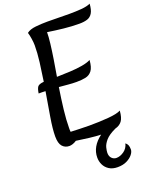

<svg xmlns="http://www.w3.org/2000/svg" viewBox="-203 -985 1048 1350"><g transform="rotate(-20 321.5 -310.0)"><path d="M565 178Q565 196 549 216Q533 236 504.5 250Q476 264 436 264Q398 264 372.5 247.5Q347 231 335 205.5Q323 180 323 152Q323 70 404 9Q368 8 318 2Q268 -4 222 -11Q207 -1 193 3.5Q179 8 168 8Q136 8 116 -14.5Q96 -37 96 -89Q96 -144 110.5 -230.5Q125 -317 141 -412Q129 -413 116.5 -413Q104 -413 90 -413Q95 -448 105.5 -461.5Q116 -475 152 -478Q163 -549 171.5 -617Q180 -685 180 -741Q180 -762 175.5 -791.5Q171 -821 165 -839Q188 -858 232.5 -862.5Q277 -867 321 -867Q360 -867 401.5 -866Q443 -865 483 -865Q533 -865 575.5 -868.5Q618 -872 643 -884Q640 -839 626 -815.5Q612 -792 587.5 -784Q563 -776 528 -776Q472 -776 411.5 -782.5Q351 -789 293 -798Q293 -764 287 -713.5Q281 -663 271.5 -602.5Q262 -542 251 -479Q302 -480 351 -482.5Q400 -485 441 -492Q482 -499 507 -512Q503 -458 484.5 -434Q466 -410 436.5 -404Q407 -398 369 -398Q338 -398 307 -401Q276 -404 239 -407Q226 -325 217 -248Q208 -171 208 -112Q208 -105 208 -97.5Q208 -90 209 -83Q240 -82 275 -80.5Q310 -79 347 -79Q425 -79 491 -84.5Q557 -90 585 -105Q581 -52 563 -28.5Q545 -5 513 3Q459 28 435.5 55.5Q412 83 406.5 107.5Q401 132 401 145Q401 171 415.5 185.5Q430 200 450 200Q478 200 506.5 180Q535 160 543 125Q554 133 559.5 145Q565 157 565 178Z"/></g></svg>

Font: Paprika
Style: Regular
Weight: 400
Designer: Eduardo Rodriguez Tunni
Foundry: Eduardo Rodriguez Tunni
Version: Version 1.010; ttfautohint (v1.8.3)